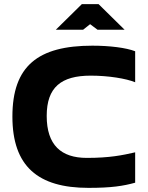

<svg xmlns="http://www.w3.org/2000/svg" viewBox="-20 -900 714 929"><path d="M634 -502V-652C590 -669 511 -679 427 -679C164 -679 40 -581 40 -336C40 -95 164 9 408 9C519 9 576 0 634 -16V-163C573 -149 511 -136 400 -136C276 -136 206 -198 206 -339C206 -478 276 -534 419 -534C505 -534 590 -520 634 -502ZM250 -756H382L416 -783L452 -756H583L457 -880H376Z"/></svg>

Font: LT Wave Alt Black
Style: Regular
Weight: 900
Designer: Daniel Lyons
Version: Version 2.5 (Glyphs App)